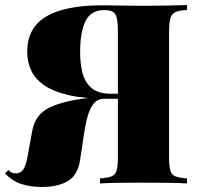

<svg xmlns="http://www.w3.org/2000/svg" viewBox="-43 -728 790 762"><path d="M699 -708V-688Q669 -687 654 -680.5Q639 -674 633.5 -656.5Q628 -639 628 -602V-106Q628 -70 633 -52Q638 -34 653.5 -28Q669 -22 699 -20V0Q671 -2 623 -2.5Q575 -3 521 -3Q475 -3 429 -2.5Q383 -2 354 0V-20Q384 -22 399.5 -28Q415 -34 420 -52Q425 -70 425 -106V-602Q425 -654 415 -671Q405 -688 371 -688Q318 -688 296.5 -644.5Q275 -601 275 -522Q275 -476 284.5 -438.5Q294 -401 320.5 -378.5Q347 -356 398 -356H484Q484 -356 484 -346Q484 -336 484 -336H388Q292 -336 229.5 -350.5Q167 -365 131 -390.5Q95 -416 80 -450Q65 -484 65 -523Q65 -586 98 -626.5Q131 -667 198 -687Q265 -707 366 -707Q386 -707 431.5 -706Q477 -705 527 -705Q575 -705 623 -706Q671 -707 699 -708ZM480 -353 478 -336H370Q345 -336 329.5 -317.5Q314 -299 305 -267Q296 -235 290 -194L275 -94Q266 -33 226.5 -9.5Q187 14 123 14Q79 14 42.5 2.5Q6 -9 -23 -40L-10 -53Q-3 -46 4 -43Q11 -40 21 -40Q38 -40 48.5 -54Q59 -68 66 -105L85 -209Q97 -274 153 -301Q209 -328 307 -339Q326 -342 345 -344Q364 -346 395.5 -348.5Q427 -351 480 -353Z"/></svg>

Font: Playfair Display Black
Style: Regular
Weight: 900
Designer: Claus Eggers Sørensen
Foundry: Claus Eggers Sørensen
Version: Version 1.203